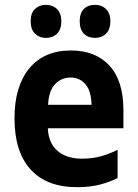

<svg xmlns="http://www.w3.org/2000/svg" viewBox="-20 -765 570 795"><path d="M299 10Q173 10 106.5 -63.5Q40 -137 40 -275Q40 -407 101 -481.5Q162 -556 274 -556Q375 -556 433 -493.5Q491 -431 491 -309V-234H178Q181 -172 218.5 -140Q256 -108 319 -108Q365 -108 402 -119Q439 -130 467 -145V-28Q439 -13 397 -1.5Q355 10 299 10ZM359 -331Q358 -388 334 -416Q310 -444 273 -444Q234 -444 208 -416.5Q182 -389 179 -331ZM373 -608Q345 -608 327.5 -625.5Q310 -643 310 -677Q310 -711 327.5 -728Q345 -745 373 -745Q401 -745 419 -727.5Q437 -710 437 -677Q437 -643 419 -625.5Q401 -608 373 -608ZM170 -608Q143 -608 125 -625.5Q107 -643 107 -677Q107 -711 125 -728Q143 -745 170 -745Q198 -745 216 -727.5Q234 -710 234 -677Q234 -643 216 -625.5Q198 -608 170 -608Z"/></svg>

Font: Noto Sans Mono Condensed
Style: Bold
Weight: 700
Width: 3
Designer: Monotype Design Team
Foundry: Monotype Imaging Inc.
Version: Version 2.014